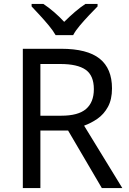

<svg xmlns="http://www.w3.org/2000/svg" viewBox="-20 -964 662 984"><path d="M294 -714Q427 -714 490.5 -663.5Q554 -613 554 -511Q554 -454 533 -416Q512 -378 479.5 -355.5Q447 -333 411 -320L607 0H502L329 -295H187V0H97V-714ZM289 -636H187V-371H294Q381 -371 421 -405.5Q461 -440 461 -507Q461 -577 419 -606.5Q377 -636 289 -636ZM265 -784Q252 -807 230 -833.5Q208 -860 184 -886Q160 -912 142 -931V-944H202Q228 -927 256 -903Q284 -879 309 -852Q336 -879 364 -903Q392 -927 418 -944H480V-931Q461 -912 436.5 -886Q412 -860 389.5 -833.5Q367 -807 355 -784Z"/></svg>

Font: Noto Sans Wancho
Style: Regular
Weight: 400
Designer: Monotype Design Team
Foundry: Monotype Imaging Inc.
Version: Version 2.001; ttfautohint (v1.8.4.7-5d5b)